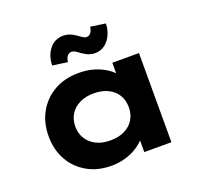

<svg xmlns="http://www.w3.org/2000/svg" viewBox="-133 -916 1121 1074"><g transform="rotate(-20 428.0 -378.5)"><path d="M354.5 9.4Q273 9.4 210.8 -26.1Q148.7 -61.6 114 -123.6Q79.4 -185.6 79.4 -265.3Q79.4 -346.4 114.7 -408.8Q150 -471.2 212.5 -506.5Q274.9 -541.7 358.5 -541.7Q406.2 -541.7 446.4 -529.9Q486.5 -518 517 -498.5Q547.6 -479.1 567.5 -454.9Q587.3 -430.6 592.4 -407.1L555 -405.1V-530.7H713.6V0H552.1V-139.4L586.2 -132.1Q581.9 -106 562 -80.8Q542.1 -55.6 511.1 -35.2Q480.2 -14.9 440.3 -2.7Q400.4 9.4 354.5 9.4ZM397.3 -125.8Q446.6 -125.8 482.4 -143.5Q518.2 -161.3 537.5 -192.9Q556.7 -224.5 556.7 -265.3Q556.7 -307.7 537.5 -339.1Q518.2 -370.5 482.4 -388Q446.6 -405.6 397.3 -405.6Q349.1 -405.6 313.5 -388Q277.9 -370.5 258.1 -339.1Q238.4 -307.7 238.4 -265.3Q238.4 -224.5 258.1 -192.9Q277.9 -161.3 313.5 -143.5Q349.1 -125.8 397.3 -125.8ZM483.4 -613.9Q466.3 -613.9 448.8 -619.8Q431.3 -625.8 408.2 -641.9Q390.4 -656 379.7 -661.3Q369.1 -666.7 361.6 -666.7Q347.5 -666.7 336.6 -655.1Q325.8 -643.4 322.9 -619L233.7 -631.3Q234.5 -687.8 265.5 -727.5Q296.4 -767.2 348.9 -767.2Q366 -767.2 382.9 -761.5Q399.9 -755.8 422.3 -740.4Q436 -730.1 447.6 -722.6Q459.2 -715 470.1 -715Q484.1 -715 494.4 -727.1Q504.8 -739.2 507.1 -762.6L596.3 -749.8Q595.9 -714.3 581.6 -682.9Q567.3 -651.4 542.2 -632.6Q517 -613.9 483.4 -613.9Z"/></g></svg>

Font: Lexend Giga
Style: Regular
Weight: 400
Designer: Bonnie Shaver-Troup, Thomas Jockin
Foundry: Lexend
Version: Version 1.007